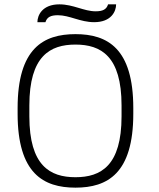

<svg xmlns="http://www.w3.org/2000/svg" viewBox="-20 -853 730 883"><path d="M514 -833H477C470 -810 453 -801 420 -801C366 -801 317 -833 253 -833C175 -833 152 -783 152 -751H189C196 -774 213 -783 246 -783C300 -783 349 -751 413 -751C492 -751 514 -801 514 -833ZM327 10C474 10 593 -55 593 -330V-356C593 -631 474 -696 327 -696C180 -696 61 -631 61 -356V-330C61 -55 180 10 327 10ZM327 -38C210 -38 115 -91 115 -318V-368C115 -595 210 -648 327 -648C444 -648 539 -595 539 -368V-318C539 -91 444 -38 327 -38Z"/></svg>

Font: Chivo Light
Style: Regular
Weight: 300
Designer: Hector Gatti
Foundry: Omnibus-Type
Version: Version 1.003;PS 001.003;hotconv 1.0.70;makeotf.lib2.5.58329